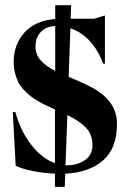

<svg xmlns="http://www.w3.org/2000/svg" viewBox="-20 -669 505 747"><path d="M242.2 -221.2 234.9 -25.9H242.2Q280.8 -25.9 310.3 -46.1Q339.8 -66.4 339.8 -104Q339.8 -145.5 314.5 -172.1Q289.1 -198.7 242.2 -221.2ZM194.8 -393.1V-567.9Q160.6 -566.4 139.4 -545.2Q118.2 -523.9 118.2 -488.8Q118.2 -457 137.9 -434.6Q157.7 -412.1 194.8 -393.1ZM41 -23.9 29.8 -232.9H40Q59.1 -161.1 100.3 -107.2Q141.6 -53.2 193.8 -34.2V-243.2Q173.3 -252.4 159.9 -258.8Q146.5 -265.1 127.7 -275.9Q108.9 -286.6 96.9 -296.4Q85 -306.2 71.8 -320.3Q58.6 -334.5 51 -349.6Q43.5 -364.7 38.3 -385Q33.2 -405.3 33.2 -428.2Q33.2 -495.1 74.5 -541.7Q115.7 -588.4 194.8 -595.2V-648.9H256.8L254.9 -596.2H346.2L388.2 -608.9V-420.9L380.9 -421.9Q362.3 -473.6 329.3 -509.3Q296.4 -544.9 253.9 -559.1L247.1 -370.1Q322.3 -338.4 349.1 -322.3Q423.8 -277.3 433.6 -210.4Q435.1 -199.2 435.1 -187Q435.1 -92.3 381.3 -45.2Q327.6 2 233.9 6.8L231.9 58.1H193.8V6.8Q97.7 1.5 41 -23.9Z"/></svg>

Font: Bluu Next
Style: Bold
Weight: 700
Designer: Jean-Baptiste Morizot, Igor Stepanchenko (Cyrillic)
Foundry: Igor Stepanchenko
Version: Version 1.005